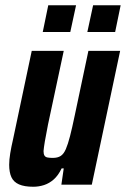

<svg xmlns="http://www.w3.org/2000/svg" viewBox="-20 -704 480 732"><path d="M107 8Q73 8 52.5 -1Q32 -10 23.5 -28.5Q15 -47 15 -76Q15 -95 19 -119.5Q23 -144 30 -174L101 -510H223L163 -229Q155 -189 151 -165Q147 -141 146 -128Q146 -117 149.5 -111Q153 -105 161.5 -103.5Q170 -102 181 -102Q200 -102 211.5 -109.5Q223 -117 231 -135.5Q239 -154 247 -185Q255 -216 265 -264L317 -510H438L330 0H214L223 -62H215Q202 -35 185 -20Q168 -5 148 1.5Q128 8 107 8ZM313 -582 335 -684H440L419 -582ZM143 -582 164 -684H270L248 -582Z"/></svg>

Font: Saira Condensed
Style: Bold Italic
Weight: 700
Width: 3
Italic angle: -12°
Designer: Hector Gatti with collaboration of the Omnibus-Type team
Foundry: Omnibus-Type
Version: Version 1.101